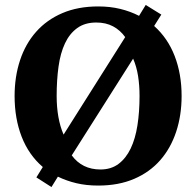

<svg xmlns="http://www.w3.org/2000/svg" viewBox="-20 -738 794 776"><path d="M39 -350Q39 -428 61 -494.5Q83 -561 126 -609.5Q169 -658 232 -685Q295 -712 377 -712Q425 -712 466 -702Q507 -692 542 -674L569 -718L632 -679L603 -633Q658 -584 686 -511.5Q714 -439 714 -350Q714 -272 692 -205.5Q670 -139 627.5 -90.5Q585 -42 522 -15Q459 12 377 12Q329 12 289 2.5Q249 -7 214 -24L188 18L127 -21L153 -63Q96 -112 67.5 -185.5Q39 -259 39 -350ZM209 -350Q209 -305 216 -265.5Q223 -226 237 -194L486 -588Q466 -616 437 -631.5Q408 -647 369 -647Q323 -647 292 -624.5Q261 -602 242.5 -562.5Q224 -523 216.5 -468.5Q209 -414 209 -350ZM544 -350Q544 -393 538 -431Q532 -469 518 -501L270 -110Q312 -53 386 -53Q429 -53 459 -75.5Q489 -98 508 -137.5Q527 -177 535.5 -231.5Q544 -286 544 -350Z"/></svg>

Font: PT Serif
Style: Bold
Weight: 700
Designer: A.Korolkova, O.Umpeleva, V.Yefimov
Foundry: ParaType Ltd
Version: Version 1.000W OFL; ttfautohint (v1.6)